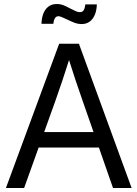

<svg xmlns="http://www.w3.org/2000/svg" viewBox="-20 -948 693 968"><path d="M278.3 -727.5H377.9L643.6 0H549.8L397 -438.5Q380.4 -484.9 361.6 -541.5Q342.8 -598.1 315.4 -684.6H340.8Q289.6 -523.4 258.8 -438.5L101.6 0H9.8ZM148.4 -282.2H504.9V-204.1H148.4ZM314.5 -851.6Q298.8 -858.9 289.8 -862.5Q280.8 -866.2 274.4 -866.2Q262.7 -866.2 256.3 -855Q250 -843.8 249 -828.1H189Q189.9 -857.4 198.7 -879.9Q207.5 -902.3 224.4 -915Q241.2 -927.7 266.1 -927.7Q284.2 -927.7 299.8 -921.6Q315.4 -915.5 336.9 -903.8Q354 -895 363.8 -890.9Q373.5 -886.7 383.3 -886.7Q395 -886.7 401.4 -895.8Q407.7 -904.8 410.2 -925.8H468.3Q467.3 -895.5 458 -873.3Q448.7 -851.1 431.9 -838.9Q415 -826.7 392.1 -826.7Q374 -826.7 356.4 -833Q338.9 -839.4 314.5 -851.6Z"/></svg>

Font: Intratopia Thin
Style: Regular
Weight: 100
Designer: Rasmus Andersson
Foundry: rsms
Version: Version 3.000;Glyphs 3.2.3 (3260)